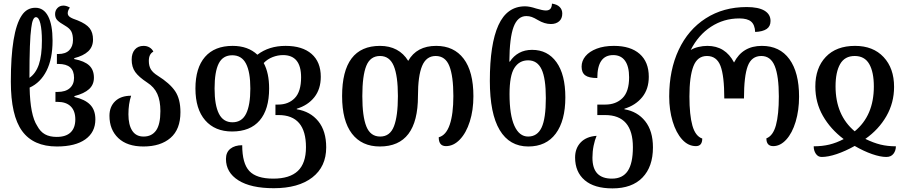

<svg xmlns="http://www.w3.org/2000/svg" viewBox="-20 -801 5016 1063"><path d="M40 -349Q40 -625 100 -715Q128 -758 176 -758Q222 -758 246.5 -711Q271 -664 271 -576Q271 -475 237.5 -409Q204 -343 144 -316Q147 -163 186 -104Q203 -72 229 -57.5Q255 -43 294 -43Q345 -43 371 -68Q397 -93 397 -140Q397 -187 371.5 -212Q346 -237 299 -237H287V-292H298Q343 -292 366.5 -313Q390 -334 390 -370Q390 -409 368.5 -428Q347 -447 303 -447H295V-502H303Q343 -502 363.5 -523Q384 -544 384 -579Q384 -609 375 -626.5Q366 -644 340 -659Q310 -676 297.5 -689Q285 -702 285 -723Q285 -743 298 -756.5Q311 -770 331 -770Q348 -770 367 -759Q355 -743 355 -728Q355 -715 367.5 -706.5Q380 -698 410 -688Q457 -669 476 -645Q495 -621 495 -582Q495 -542 468.5 -517Q442 -492 391 -479V-474Q448 -463 474 -438.5Q500 -414 500 -371Q500 -332 473 -307.5Q446 -283 392 -269V-264Q450 -251 479 -221.5Q508 -192 508 -140Q508 -69 452.5 -29.5Q397 10 295 10Q165 10 102.5 -75.5Q40 -161 40 -349ZM212 -576Q212 -635 203.5 -670.5Q195 -706 179 -706Q160 -706 153 -646Q143 -579 143 -370Q178 -394 195 -443.5Q212 -493 212 -576Z M586 -160Q586 -210 617.5 -240.5Q649 -271 706 -271Q691 -226 691 -168Q691 -110 712 -77.5Q733 -45 775 -45Q820 -45 844 -78.5Q868 -112 868 -186Q868 -243 851 -281Q834 -319 795 -344Q748 -375 728.5 -402.5Q709 -430 709 -471Q709 -506 726.5 -526.5Q744 -547 775 -547Q794 -547 808.5 -538Q823 -529 829 -515Q804 -502 804 -464Q804 -436 815 -417.5Q826 -399 853 -382Q920 -340 949.5 -296.5Q979 -253 979 -180Q979 -85 924 -37.5Q869 10 774 10Q684 10 635 -36.5Q586 -83 586 -160Z M1231 79Q1231 42 1255.5 22.5Q1280 3 1321 3Q1321 104 1360.5 146Q1400 188 1493 188Q1584 188 1629 145.5Q1674 103 1674 14Q1674 -164 1522 -164H1505V-222H1520Q1577 -222 1612 -258Q1647 -294 1647 -373Q1647 -496 1547 -496Q1518 -496 1489.5 -485Q1461 -474 1440 -452Q1470 -397 1470 -311Q1470 -195 1417.5 -134Q1365 -73 1265 -73Q1170 -73 1116 -135Q1062 -197 1062 -311Q1062 -425 1115 -486Q1168 -547 1268 -547Q1353 -547 1405 -498Q1469 -547 1561 -547Q1654 -547 1705 -502.5Q1756 -458 1756 -376Q1756 -308 1720.5 -263Q1685 -218 1623 -199V-196Q1698 -184 1742 -130Q1786 -76 1786 15Q1786 122 1709 181.5Q1632 241 1496 241Q1369 241 1300 197.5Q1231 154 1231 79ZM1366 -311Q1366 -402 1342 -448.5Q1318 -495 1266 -495Q1214 -495 1191 -449.5Q1168 -404 1168 -311Q1168 -219 1192 -171.5Q1216 -124 1267 -124Q1319 -124 1342.5 -171.5Q1366 -219 1366 -311Z M1874 -269Q1874 -547 2084 -547Q2136 -547 2175.5 -526Q2215 -505 2240 -464Q2287 -547 2395 -547Q2493 -547 2547 -476Q2601 -405 2601 -268Q2601 -191 2581 -128Q2561 -65 2526 -28.5Q2491 8 2449 8Q2409 8 2409 -41Q2450 -52 2470 -111Q2490 -170 2490 -269Q2490 -379 2468 -435Q2446 -491 2392 -491Q2340 -491 2317 -436Q2294 -381 2294 -269Q2294 10 2083 10Q1983 10 1928.5 -61Q1874 -132 1874 -269ZM2183 -269Q2183 -381 2160 -436Q2137 -491 2084 -491Q2030 -491 2008 -436.5Q1986 -382 1986 -269Q1986 -156 2008.5 -100.5Q2031 -45 2085 -45Q2139 -45 2161 -101.5Q2183 -158 2183 -269Z M2692 -353Q2692 -557 2739.5 -661.5Q2787 -766 2887 -766Q2912 -766 2948 -754Q2985 -743 3002 -743Q3019 -743 3027 -752Q3035 -761 3036 -781Q3064 -777 3078.5 -762.5Q3093 -748 3093 -726Q3093 -698 3075.5 -683Q3058 -668 3030 -668Q2995 -668 2958 -690Q2938 -702 2924 -707Q2910 -712 2894 -712Q2846 -712 2823.5 -652Q2801 -592 2800 -460H2803Q2823 -491 2854 -508Q2885 -525 2926 -525Q3012 -525 3061 -456.5Q3110 -388 3110 -262Q3110 -133 3057 -61.5Q3004 10 2905 10Q2801 10 2746.5 -81Q2692 -172 2692 -353ZM3002 -258Q3002 -367 2978.5 -417Q2955 -467 2904 -467Q2855 -467 2828 -425Q2801 -383 2801 -280Q2801 -164 2828 -104.5Q2855 -45 2904 -45Q2955 -45 2978.5 -95Q3002 -145 3002 -258Z M3164 71Q3164 20 3195 -12.5Q3226 -45 3283 -49Q3273 -26 3266.5 6Q3260 38 3260 72Q3260 131 3287 159.5Q3314 188 3368 188Q3427 188 3455.5 145.5Q3484 103 3484 14Q3484 -164 3330 -164H3287V-222H3331Q3390 -222 3426.5 -258Q3463 -294 3463 -373Q3463 -433 3440.5 -464.5Q3418 -496 3375 -496Q3287 -496 3287 -369Q3240 -369 3220 -384Q3200 -399 3200 -432Q3200 -464 3221.5 -490Q3243 -516 3283.5 -531.5Q3324 -547 3379 -547Q3471 -547 3521.5 -502.5Q3572 -458 3572 -376Q3572 -308 3535.5 -263Q3499 -218 3437 -199V-196Q3509 -184 3552 -130Q3595 -76 3595 15Q3595 122 3537 182Q3479 242 3371 242Q3270 242 3217 196.5Q3164 151 3164 71Z M3685 -267Q3685 -413 3737.5 -525Q3790 -637 3887.5 -699.5Q3985 -762 4114 -762Q4179 -762 4212.5 -742Q4246 -722 4246 -685Q4246 -655 4224.5 -640.5Q4203 -626 4161 -624Q4159 -664 4138.5 -681.5Q4118 -699 4073 -699Q3987 -699 3916.5 -653Q3846 -607 3804 -524Q3821 -535 3846.5 -541Q3872 -547 3896 -547Q3996 -547 4044 -455Q4091 -547 4198 -547Q4297 -547 4350.5 -473.5Q4404 -400 4404 -266Q4404 -190 4385 -127Q4366 -64 4333 -28Q4300 8 4261 8Q4223 8 4223 -35Q4260 -49 4276 -108Q4292 -167 4292 -267Q4292 -379 4269.5 -435Q4247 -491 4195 -491Q4141 -491 4120 -435.5Q4099 -380 4099 -256H3990Q3990 -381 3969 -436Q3948 -491 3894 -491Q3841 -491 3819 -434Q3797 -377 3797 -267Q3797 -164 3813.5 -105.5Q3830 -47 3868 -34Q3868 8 3833 8Q3790 8 3756.5 -29Q3723 -66 3704 -129Q3685 -192 3685 -267Z M4485 9Q4532 9 4571.5 -0.5Q4611 -10 4651 -31Q4578 -86 4536 -159.5Q4494 -233 4494 -322Q4494 -425 4552 -486Q4610 -547 4714 -547Q4814 -547 4872 -485Q4930 -423 4930 -320Q4930 -232 4887.5 -158Q4845 -84 4771 -32Q4816 -10 4855 -0.5Q4894 9 4940 9Q4940 33 4926.5 50.5Q4913 68 4887 68Q4854 68 4808 52Q4762 36 4712 7Q4660 36 4612.5 52Q4565 68 4529 68Q4509 68 4497 50.5Q4485 33 4485 9ZM4818 -322Q4818 -402 4792.5 -446.5Q4767 -491 4712 -491Q4657 -491 4631.5 -446.5Q4606 -402 4606 -323Q4606 -163 4712 -74Q4818 -161 4818 -322Z"/></svg>

Font: Noto Serif Georgian Medium Narrow
Style: Regular
Weight: 500
Width: 4
Designer: Monotype Design team
Foundry: Monotype Imaging Inc.
Version: Version 1.000